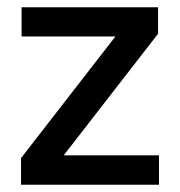

<svg xmlns="http://www.w3.org/2000/svg" viewBox="-20 -509 496 529"><path d="M418 -81V0H38V-73.5L298 -408.5H39.5V-489H415.5V-416L155.5 -81Z"/></svg>

Font: Anek Odia Medium
Style: Regular
Weight: 500
Designer: Yesha Goshar & Mahesh Sahu (Odia), Yesha Goshar (Latin)
Foundry: Ek Type
Version: Version 1.003